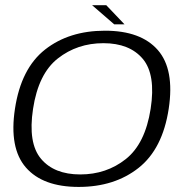

<svg xmlns="http://www.w3.org/2000/svg" viewBox="-20 -714 738 738"><path d="M282.5 4.5Q144.5 4.5 79.5 -70.2Q14.5 -145 37.5 -296Q61 -451 153.2 -523.5Q245.5 -596 383.5 -596Q521.5 -596 586.5 -521.8Q651.5 -447.5 628.5 -296Q605 -141.5 512.5 -68.5Q420 4.5 282.5 4.5ZM288.5 -43.5Q389 -43.5 463.5 -102.5Q538 -161.5 559 -295.5Q579.5 -427.5 528.8 -487.8Q478 -548 377.5 -548Q277 -548 202.2 -489.2Q127.5 -430.5 107 -295.5Q87 -164 137.5 -103.8Q188 -43.5 288.5 -43.5ZM419 -620.5 334 -694H388.5L458.5 -620.5Z"/></svg>

Font: Anybody ExtraExpanded Light
Style: Italic
Weight: 300
Width: 8
Italic angle: -10°
Designer: Tyler Finck
Foundry: Etcetera Type Company
Version: Version 1.010; ttfautohint (v1.8.3) -l 8 -r 50 -G 200 -x 14 